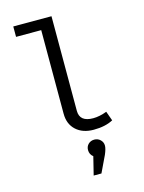

<svg xmlns="http://www.w3.org/2000/svg" viewBox="-147 -824 894 1194"><g transform="rotate(-15 300.0 -226.5)"><path d="M306 -739V-130Q306 -59 393 -59Q434 -59 481 -77L503 -16Q453 11 378 11Q307 11 264.5 -28Q222 -67 222 -134V-672H60V-739ZM419 124Q419 144 404 179L353 286H303L332 169Q310 152 310 124Q310 101 325.5 86Q341 71 364 71Q387 71 403 86.5Q419 102 419 124Z"/></g></svg>

Font: Fira Mono
Style: Regular
Weight: 400
Designer: Carrois Corporate & Edenspiekermann AG
Foundry: Carrois Corporate GbR & Edenspiekermann AG
Version: Version 3.206;PS 003.206;hotconv 1.0.70;makeotf.lib2.5.58329